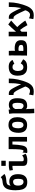

<svg xmlns="http://www.w3.org/2000/svg" viewBox="2112 -2866 952 5216"><g transform="rotate(-90 2588.0 -258.0)"><path d="M337.9 -241.2Q337.9 -318.8 318.8 -348.6Q299.8 -378.4 256.3 -378.4Q237.3 -378.4 220.7 -372.6Q204.1 -366.7 188.2 -353Q172.4 -339.4 163.3 -312Q154.3 -284.7 154.3 -246.1Q154.3 -168.9 182.9 -132.3Q211.4 -95.7 253.9 -95.7Q302.2 -95.7 320.1 -128.2Q337.9 -160.6 337.9 -241.2ZM154.3 -442.4Q173.3 -464.4 201.4 -472.7Q229.5 -481 275.4 -481Q315.9 -481 349.1 -467.8Q382.3 -454.6 408.9 -427.5Q435.5 -400.4 450.2 -354.2Q464.8 -308.1 464.8 -246.1Q464.8 -120.1 410.9 -56.6Q356.9 6.8 253.9 6.8H252.9Q222.7 6.8 198.5 3.2Q174.3 -0.5 150.4 -9.8Q126.5 -19 108.4 -34.4Q90.3 -49.8 74.5 -74.5Q58.6 -99.1 48.6 -132.6Q38.6 -166 33 -211.9Q27.3 -257.8 27.3 -315.4Q27.3 -486.3 78.4 -569.1Q129.4 -651.9 237.3 -662.1Q252.4 -663.6 265.4 -665.3Q278.3 -667 288.1 -668.5Q297.9 -669.9 307.4 -672.6Q316.9 -675.3 322.8 -676.5Q328.6 -677.7 335.7 -681.4Q342.8 -685.1 345.9 -686.3Q349.1 -687.5 355.7 -692.4Q362.3 -697.3 364.3 -698.7Q366.2 -700.2 373.5 -706.1Q380.9 -711.9 382.8 -713.9L470.7 -613.3Q443.4 -592.8 401.4 -579.8Q359.4 -566.9 279.3 -561.5Q240.2 -559.1 215.1 -549.6Q189.9 -540 177.5 -523.2Q165 -506.3 160.4 -488.3Q155.8 -470.2 154.3 -442.4Z M690.4 -698.2H829.1L830.1 -578.1H690.9ZM690.4 -494.6H814.9Q814.9 -494.6 815.4 -133.8Q815.4 -108.9 825.9 -98.9Q836.4 -88.9 868.7 -88.9Q901.4 -88.9 925.3 -99.9Q949.2 -110.8 972.7 -133.3L1020 -40.5Q990.2 -16.1 941.7 -3.7Q893.1 8.8 843.8 8.8Q770 8.8 735.8 -9.8Q690.4 -34.7 690.4 -100.6V-397Q635.3 -397 576.2 -383.3L562 -474.1Q630.9 -494.6 690.4 -494.6Z M1038.6 2.4 1053.2 -123.5Q1078.6 -95.2 1096.7 -95.2Q1106 -95.2 1112.1 -100.8Q1118.2 -106.4 1125 -129.2Q1131.8 -151.9 1136 -193.8Q1140.1 -235.8 1142.8 -312.7Q1145.5 -389.6 1145.5 -499L1318.4 -499.5H1376.5Q1448.7 -499.5 1476.1 -497.6V0H1349.1Q1349.1 -26.4 1349.6 -121.3Q1350.1 -216.3 1350.6 -281.2L1351.1 -346.2V-396.5H1270.5Q1266.6 -307.1 1260.7 -245.1Q1254.9 -183.1 1244.6 -136.5Q1234.4 -89.8 1221.2 -62.7Q1208 -35.6 1186.8 -19Q1165.5 -2.4 1141.1 3.2Q1116.7 8.8 1080.6 8.8Q1058.1 8.8 1038.6 2.4Z M1857.9 -120.6Q1887.2 -152.8 1887.2 -258.8Q1887.2 -258.8 1887.2 -266.6Q1886.2 -331.1 1868.2 -368.2Q1850.1 -405.3 1806.6 -405.3Q1754.4 -405.3 1732.7 -361.3Q1710.9 -317.4 1710.9 -235.4Q1710.9 -172.9 1734.4 -134.5Q1757.8 -96.2 1800.8 -96.2Q1820.3 -96.7 1832.3 -101.8Q1844.2 -106.9 1857.9 -120.6ZM1800.3 2.9Q1691.4 2.9 1639.6 -57.9Q1587.9 -118.7 1587.9 -226.6Q1587.9 -503.9 1799.3 -503.9Q1869.6 -503.9 1913.3 -479.7Q1957 -455.6 1983.4 -405.8Q2012.2 -350.1 2012.2 -265.1Q2012.2 -229 2007.8 -196.8Q2003.4 -164.6 1994.1 -133.8Q1984.9 -103 1968.3 -78.6Q1951.7 -54.2 1929 -35.6Q1906.2 -17.1 1873.8 -7.1Q1841.3 2.9 1801.3 2.9Z M2402.8 -259.3Q2402.8 -330.6 2388.4 -363.3Q2374 -396 2341.8 -396Q2298.8 -396 2276.9 -377.4Q2254.9 -358.9 2235.4 -320.3L2236.3 -151.9Q2273.9 -94.2 2317.9 -94.2Q2347.2 -94.2 2365 -107.9Q2382.8 -121.6 2392.8 -158.4Q2402.8 -195.3 2402.8 -259.3ZM2116.2 -360.8V-373.5Q2116.2 -416.5 2105.5 -486.3L2216.8 -499Q2223.1 -481.9 2226.6 -449.7Q2266.1 -493.7 2349.6 -493.7Q2527.8 -493.7 2527.8 -269Q2527.8 -225.6 2524.4 -191.7Q2521 -157.7 2512.2 -125.7Q2503.4 -93.8 2487.8 -70.8Q2472.2 -47.9 2449.2 -30.5Q2426.3 -13.2 2392.6 -4.6Q2358.9 3.9 2315.4 3.9Q2260.7 3.9 2229.5 -29.3Q2230 -22.5 2232.7 -2.4Q2235.4 17.6 2236.3 29.8V74.2Q2236.3 127.9 2243.2 194.3L2122.1 197.8Q2115.2 142.1 2115.2 71.3Z M2628.4 53.7Q2678.2 81.5 2725.6 81.5Q2767.6 81.5 2801.8 41.7Q2835.9 2 2846.7 -46.9Q2807.1 -136.2 2778.3 -194.8Q2749.5 -253.4 2729.7 -288.1Q2710 -322.8 2693.1 -340.1Q2676.3 -357.4 2664.8 -362.1Q2653.3 -366.7 2637.2 -366.7Q2620.6 -366.7 2615.7 -366.2L2615.2 -493.7Q2635.7 -494.6 2652.3 -494.6Q2668.5 -494.6 2681.6 -491.9Q2694.8 -489.3 2707 -484.9Q2719.2 -480.5 2731.4 -469.5Q2743.7 -458.5 2754.4 -447.3Q2765.1 -436 2778.8 -413.8Q2792.5 -391.6 2804.4 -370.8Q2816.4 -350.1 2834.5 -313.7Q2852.5 -277.3 2868.2 -244.4Q2883.8 -211.4 2908.7 -158.7Q2926.8 -261.2 2932.1 -325.4Q2937.5 -389.6 2937.5 -494.6H3062.5Q3062.5 -428.2 3055.2 -364.7Q3041.5 -243.7 2999.5 -110.6Q2957.5 22.5 2911.1 85Q2872.6 136.7 2825.2 159.9Q2777.8 183.1 2712.4 183.1Q2683.1 183.1 2656.5 179.9Q2629.9 176.8 2618.2 173.3L2606.4 169.9Z M3267.6 -257.8Q3267.6 -213.9 3276.4 -181.9Q3285.2 -149.9 3296.6 -134.5Q3308.1 -119.1 3324.7 -110.4Q3341.3 -101.6 3350.3 -100.3Q3359.4 -99.1 3370.1 -99.1H3376Q3409.7 -99.1 3431.9 -117.7Q3454.1 -136.2 3474.6 -170.9L3585 -105.5Q3560.1 -50.3 3510.3 -23.4Q3460.4 3.4 3380.9 3.4Q3332.5 3.4 3293.7 -4.4Q3254.9 -12.2 3223.1 -35.6Q3177.7 -70.8 3158.9 -125.2Q3140.1 -179.7 3140.1 -257.3Q3140.1 -497.1 3380.9 -497.1Q3460.9 -497.1 3505.4 -467.3Q3548.8 -438 3567.9 -393.6L3460.4 -343.8Q3447.3 -394 3372.1 -394Q3321.3 -394 3294.4 -354.5Q3267.6 -314.9 3267.6 -257.8Z M3858.9 -232.4Q3847.2 -232.4 3835.9 -230.2Q3824.7 -228 3819.3 -225.6L3814.5 -223.6Q3814 -154.8 3813.2 -129.4Q3812.5 -104 3812.5 -100.6Q3832.5 -98.6 3856.4 -98.6Q3924.8 -98.6 3950.9 -111.1Q3977.1 -123.5 3977.1 -160.6Q3977.1 -232.4 3858.9 -232.4ZM3689.5 -494.6H3710H3814.9L3815.4 -326.2Q3849.1 -335 3882.8 -335Q4104.5 -335 4104.5 -167Q4104.5 -116.2 4091.8 -83.5Q4079.1 -50.8 4049.3 -31.5Q4019.5 -12.2 3976.8 -4.9Q3934.1 2.4 3867.2 2.4Q3845.2 2.4 3780.5 1.2Q3715.8 0 3686 0Q3686 -33.7 3688.2 -159.4Q3690.4 -285.2 3690.4 -400.4Q3690.4 -428.2 3689.9 -450.7Q3689.5 -473.1 3689.5 -494.6Z M4460.4 -266.1Q4504.9 -222.2 4557.6 -156.7Q4610.4 -91.3 4636.7 -45.9L4512.7 11.7Q4446.8 -113.8 4380.4 -191.4L4334.5 -147.9V0H4209V-498H4334.5V-298.8Q4446.8 -429.7 4531.2 -509.8L4637.7 -430.7Q4575.2 -380.9 4460.4 -266.1Z M4698.7 53.7Q4748.5 81.5 4795.9 81.5Q4837.9 81.5 4872.1 41.7Q4906.2 2 4917 -46.9Q4877.4 -136.2 4848.6 -194.8Q4819.8 -253.4 4800 -288.1Q4780.3 -322.8 4763.4 -340.1Q4746.6 -357.4 4735.1 -362.1Q4723.6 -366.7 4707.5 -366.7Q4690.9 -366.7 4686 -366.2L4685.5 -493.7Q4706.1 -494.6 4722.7 -494.6Q4738.8 -494.6 4752 -491.9Q4765.1 -489.3 4777.3 -484.9Q4789.6 -480.5 4801.8 -469.5Q4814 -458.5 4824.7 -447.3Q4835.4 -436 4849.1 -413.8Q4862.8 -391.6 4874.8 -370.8Q4886.7 -350.1 4904.8 -313.7Q4922.9 -277.3 4938.5 -244.4Q4954.1 -211.4 4979 -158.7Q4997.1 -261.2 5002.4 -325.4Q5007.8 -389.6 5007.8 -494.6H5132.8Q5132.8 -428.2 5125.5 -364.7Q5111.8 -243.7 5069.8 -110.6Q5027.8 22.5 4981.4 85Q4942.9 136.7 4895.5 159.9Q4848.1 183.1 4782.7 183.1Q4753.4 183.1 4726.8 179.9Q4700.2 176.8 4688.5 173.3L4676.8 169.9Z"/></g></svg>

Font: Fantasque Sans Mono
Style: Bold
Weight: 700
Monospace: yes
Designer: Jany Belluz
Version: Version 1.8.0 ; ttfautohint (v1.8.2)